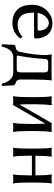

<svg xmlns="http://www.w3.org/2000/svg" viewBox="752 -1230 608 2151"><g transform="rotate(90 1055.5 -155.0)"><path d="M125 -272.9H309.1Q322.3 -274.9 323.2 -287.1Q323.2 -359.4 273.4 -388.7Q255.9 -398.4 238.8 -398.9Q203.1 -398.9 169.9 -366.2Q134.8 -331.1 125 -272.9ZM392.1 -104 412.1 -79.1Q359.4 -6.8 271 7.3Q253.9 9.8 237.8 9.8Q133.8 8.8 79.1 -56.2Q34.2 -110.8 34.2 -209Q34.2 -328.1 119.1 -395.5Q174.8 -439 238.8 -439Q357.9 -439 397.5 -333.5Q411.6 -294.4 412.1 -250Q410.2 -233.9 394 -232.9H122.1Q122.6 -144 146 -106Q183.6 -50.3 254.9 -48.8Q341.3 -49.8 392.1 -104Z M603.5 -50.8Q605 -39.1 622.6 -39.1H751.5Q784.7 -39.1 790 -62.5Q791.5 -71.8 791.5 -87.9V-341.8Q791.5 -378.4 778.3 -386.2Q768.6 -391.1 751.5 -391.1H670.4Q647 -388.2 642.6 -365.2Q632.8 -204.6 605.5 -63.5Q603.5 -54.2 603.5 -50.8ZM597.2 -364.3Q594.7 -402.3 590.8 -429.2L592.8 -432.1Q610.8 -429.2 640.6 -429.2H831.5Q861.3 -429.2 879.4 -432.1L881.8 -429.2Q872.1 -365.2 871.6 -229V-76.2Q872.6 -34.7 911.6 -26.9Q934.6 -18.1 936.5 -5.9L942.9 127.9H917.5Q903.8 59.6 859.4 23.4Q829.6 0 792.5 0H620.6Q537.6 0 506.8 111.8Q504.4 120.6 502.4 128.9L476.6 127.9L482.4 -4.9Q483.4 -23.4 507.8 -26.9Q509.8 -26.9 510.7 -26.9Q551.8 -33.2 560.5 -69.8Q597.2 -236.3 597.2 -364.3Z M1068.8 -250Q1068.8 -369.1 1058.6 -429.2L1060.5 -432.1Q1078.6 -429.2 1108.4 -429.2Q1138.2 -429.2 1156.7 -432.1L1158.7 -429.2Q1150.4 -375 1148.4 -250V-179.2Q1148.4 -107.4 1150.9 -69.3L1360.8 -432.1Q1378.9 -429.2 1408.7 -429.2Q1438.5 -429.2 1456.5 -432.1L1458.5 -429.2Q1450.2 -375 1448.7 -250V-179.2Q1448.7 -63 1458.5 0L1456.5 2.9Q1438.5 0 1408.7 0Q1378.9 0 1360.8 2.9L1358.4 0Q1368.2 -61 1368.7 -179.2V-250Q1368.7 -320.3 1366.2 -359.4L1156.7 2.9Q1138.7 0 1108.4 0Q1078.6 0 1060.5 2.9L1058.6 0Q1068.4 -61 1068.8 -179.2Z M1645.5 -250Q1645.5 -369.1 1635.3 -429.2L1637.2 -432.1Q1655.3 -429.2 1685.1 -429.2Q1714.8 -429.2 1733.4 -432.1L1735.4 -429.2Q1727.1 -375 1725.1 -250V-248H1945.3V-250Q1945.3 -369.1 1935.1 -429.2L1937.5 -432.1Q1955.6 -429.2 1985.4 -429.2Q2015.1 -429.2 2033.2 -432.1L2035.2 -429.2Q2026.9 -375 2025.4 -250V-179.2Q2025.4 -63 2035.2 0L2033.2 2.9Q2015.1 0 1985.4 0Q1955.6 0 1937.5 2.9L1935.1 0Q1944.8 -61 1945.3 -179.2V-209H1725.1V-179.2Q1725.1 -63 1735.4 0L1733.4 2.9Q1715.3 0 1685.1 0Q1655.3 0 1637.2 2.9L1635.3 0Q1645 -61 1645.5 -179.2Z"/></g></svg>

Font: Linux Biolinum Capitals O
Style: Small Caps
Weight: 400
Designer: Philipp H. Poll
Foundry: Philipp H. Poll
Version: Version 1.0.4